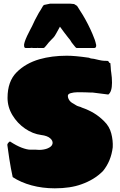

<svg xmlns="http://www.w3.org/2000/svg" viewBox="-20 -990 653 1044"><path d="M278 34Q211 34 152 18Q93 2 49 -27Q44 -51 39.5 -74Q35 -97 30.5 -127Q26 -157 20 -201V-204Q22 -213 34 -221Q69 -198 98 -187Q127 -176 146 -176H176L193 -175Q216 -175 236 -182Q262 -192 265.5 -208Q269 -224 253 -238Q237 -252 204 -256Q158 -262 116 -291Q74 -320 47.5 -364Q21 -408 21 -458Q21 -547 70 -596.5Q119 -646 195 -668Q262 -687 343 -687Q366 -687 394 -684.5Q422 -682 464 -676Q473 -671 491 -670L517 -664Q534 -660 545.5 -659.5Q557 -659 564 -659Q565 -659 565.5 -658.5Q566 -658 567 -658Q569 -657 571 -655Q573 -650 575 -648.5Q577 -647 578 -647H580L582 -625Q582 -616 583 -608.5Q584 -601 585 -594Q587 -581 588 -567.5Q589 -554 589 -540Q589 -491 569 -476L482 -487H468Q461 -487 442 -488Q423 -489 401.5 -488.5Q380 -488 364.5 -483.5Q349 -479 349 -469Q349 -457 356.5 -445.5Q364 -434 380 -426Q387 -422 393 -418Q399 -414 406 -412Q414 -410 419 -408Q424 -406 425 -405Q460 -393 489.5 -375.5Q519 -358 546 -331Q575 -303 585 -264.5Q595 -226 593 -189Q584 -114 540 -60Q515 -35 486 -17.5Q457 0 423 12Q363 34 278 34ZM142 -729H120Q111 -729 111 -742V-749Q115 -772 138 -816Q141 -821 144.5 -829Q148 -837 154 -847L170 -881L191 -920Q195 -925 200.5 -935Q206 -945 214 -958L219 -963L252 -970H362L383 -968L399 -958L430 -909Q460 -859 483 -805Q498 -771 502 -749L503 -746V-742Q503 -729 492 -729H398Q393 -729 388 -736Q375 -751 370 -758.5Q365 -766 361 -773Q357 -778 354 -781.5Q351 -785 348 -789Q338 -801 328 -815Q318 -829 306 -845Q293 -822 285 -807Q277 -792 270 -785L260 -775Q243 -758 232.5 -743.5Q222 -729 216 -729H188L185 -730L182 -729H160Q156 -729 153 -730Q144 -730 142 -729Z"/></svg>

Font: Sigmar
Style: Regular
Weight: 400
Designer: Vernon Adams
Foundry: Vernon Adams
Version: Version 1.000; ttfautohint (v1.8.4.7-5d5b);gftools[0.9.24]